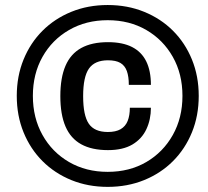

<svg xmlns="http://www.w3.org/2000/svg" viewBox="-20 -718 812 750"><path d="M400.7 12Q323.7 12 258.7 -14.5Q193.7 -41 146.1 -88.6Q98.5 -136.2 72 -201.2Q45.5 -266.2 45.5 -343.4Q45.5 -420.4 72 -485.4Q98.5 -550.4 146.1 -597.9Q193.7 -645.4 258.7 -671.9Q323.7 -698.4 400.7 -698.4Q477.9 -698.4 543 -671.9Q608.1 -645.4 655.7 -597.9Q703.3 -550.4 729.8 -485.4Q756.3 -420.4 756.3 -343.4Q756.3 -266.2 729.8 -201.2Q703.3 -136.2 655.7 -88.6Q608.1 -41 543 -14.5Q477.9 12 400.7 12ZM401.8 -131.6Q338.6 -131.6 297.3 -154.4Q255.9 -177.2 235.8 -224Q215.7 -270.9 215.7 -342.4Q215.7 -414.2 235.8 -460.9Q255.9 -507.7 297.3 -530.5Q338.6 -553.3 401.8 -553.3Q458.7 -553.3 495.8 -534.4Q533 -515.4 551.2 -478.4Q569.5 -441.3 569.5 -386.5H483.2Q483.2 -419.1 475.5 -440.5Q467.7 -461.9 450.2 -472.2Q432.6 -482.5 401.6 -482.5Q350.3 -482.5 327.5 -450.2Q304.8 -417.9 304.8 -342.9V-341.9Q304.8 -267 326.9 -234.7Q349 -202.4 401.3 -202.4Q432 -202.4 451.1 -213.3Q470.2 -224.3 478.7 -245.6Q487.2 -266.9 487.2 -297.2H569.5Q569.5 -251.1 551.8 -213.3Q534.2 -175.5 497.2 -153.5Q460.1 -131.6 401.8 -131.6ZM400.7 -46.7Q485.8 -46.7 551.6 -85.1Q617.3 -123.5 655 -190.7Q692.7 -257.9 692.7 -343.4Q692.7 -429.2 655 -495.9Q617.3 -562.6 551.6 -600.8Q485.8 -639.1 400.7 -639.1Q315.8 -639.1 249.7 -600.8Q183.5 -562.6 146 -495.9Q108.4 -429.2 108.4 -343.4Q108.4 -257.9 146 -190.7Q183.5 -123.5 249.7 -85.1Q315.8 -46.7 400.7 -46.7Z"/></svg>

Font: Archivo Variable SemiBold
Style: Italic
Weight: 600
Italic angle: -10°
Designer: Hector Gatti
Foundry: Omnibus-Type
Version: Version 2.001